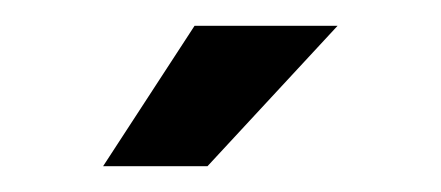

<svg xmlns="http://www.w3.org/2000/svg" viewBox="-20 -696 342 149"><path d="M131 -676H242L141 -567H60Z"/></svg>

Font: Non Bureau
Style: Regular
Weight: 400
Designer: Jona Saucedo
Foundry: Non Foundry
Version: Version 1.000; ttfautohint (v1.8.4)